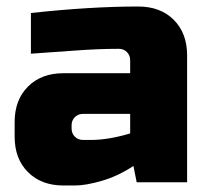

<svg xmlns="http://www.w3.org/2000/svg" viewBox="-20 -560 635 590"><path d="M260 -130Q313 -130 380 -150V-210H235Q220 -210 210 -200Q200 -190 200 -175V-165Q200 -150 210 -140Q220 -130 235 -130ZM75 -520Q258 -540 405 -540Q473 -540 514 -499Q555 -458 555 -390V0H400L390 -50Q343 -19 293.5 -4.5Q244 10 210 10H175Q107 10 66 -31Q25 -72 25 -140V-185Q25 -253 66 -294Q107 -335 175 -335H380V-375Q380 -390 370 -400Q360 -410 345 -410Q280 -410 201.5 -404Q123 -398 75 -395Z"/></svg>

Font: Russo One
Style: Regular
Weight: 400
Designer: Jovanny lemonad
Foundry: Jovanny Lemonad
Version: Version 1.001